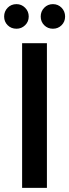

<svg xmlns="http://www.w3.org/2000/svg" viewBox="-34 -909 335 929"><path d="M73 0V-700H193V0ZM46 -770Q20 -770 3 -787Q-14 -804 -14 -829Q-14 -854 3 -871.5Q20 -889 46 -889Q70 -889 87.5 -871.5Q105 -854 105 -829Q105 -804 87.5 -787Q70 -770 46 -770ZM222 -770Q197 -770 180 -787Q163 -804 163 -829Q163 -854 180 -871.5Q197 -889 222 -889Q247 -889 264 -871.5Q281 -854 281 -829Q281 -804 264 -787Q247 -770 222 -770Z"/></svg>

Font: DM Sans 11pt SemiBold
Style: Regular
Weight: 600
Version: Version 4.004;gftools[0.9.30]